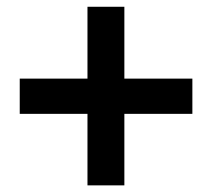

<svg xmlns="http://www.w3.org/2000/svg" viewBox="-20 -660 630 570"><path d="M239.7 -109.7H349.2V-322H551.1V-426.6H349.2V-639.9H239.7V-426.6H38.6V-322H239.7Z"/></svg>

Font: Source Han Sans JP VF
Style: Regular
Weight: 250
Designer: Ryoko NISHIZUKA 西塚涼子 (kana, bopomofo & ideographs); Paul D. Hunt (Latin, Greek & Cyrillic); Sandoll Communications 산돌커뮤니
Foundry: Adobe
Version: Version 2.004;hotconv 1.0.118;makeotfexe 2.5.65603